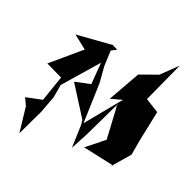

<svg xmlns="http://www.w3.org/2000/svg" viewBox="-189 -955 1158 1186"><g transform="rotate(30 389.5 -361.5)"><path d="M335 -694 102 -635 198 -583 41 -393 158 -360 130 -185 26 -144 58 -99 107 67 158 -117 179 -233V-319L326 -563L340 -418L240 -378L402 -200L411 -171L433 -18L471 -135L541 -385L565 -423L581 -479L542 -381L548 -364L594 -168L497 -58L708 -50L696 -36L773 -165V-270L779 -472L684 -510L756 -790L675 -679L561 -614L484 -397L558 -432L419 -185L381 -450L354 -554L340 -658L372 -682Z"/></g></svg>

Font: Asimov Silicon
Style: Regular
Weight: 400
Designer: Google
Version: Version 2.000980; 2014